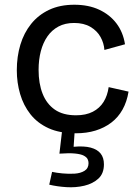

<svg xmlns="http://www.w3.org/2000/svg" viewBox="-20 -550 588 811"><path d="M300 13Q232 13 185 -8.5Q138 -30 108.5 -67.5Q79 -105 65 -153Q51 -201 51 -253Q51 -311 66 -361Q81 -411 111.5 -449Q142 -487 187.5 -508.5Q233 -530 294 -530Q354 -530 399 -509Q444 -488 472 -451Q500 -414 508 -363L421 -339Q419 -368 404.5 -394Q390 -420 362 -436.5Q334 -453 293 -453Q255 -453 227 -438Q199 -423 180.5 -396.5Q162 -370 152.5 -334Q143 -298 143 -255Q143 -197 160 -154Q177 -111 211.5 -87Q246 -63 301 -63Q343 -63 372 -78Q401 -93 417.5 -119.5Q434 -146 439 -182L523 -163Q516 -120 497.5 -87Q479 -54 450 -32Q421 -10 383.5 1.5Q346 13 300 13ZM188 230 200 176Q218 180 244 182.5Q270 185 295 183.5Q320 182 337 171.5Q354 161 354 139Q354 130 350 122Q346 114 334 107.5Q322 101 297 98.5Q272 96 231 99L243 -4H296L291 70Q335 66 363 73.5Q391 81 405 98.5Q419 116 419 144Q419 183 395.5 204.5Q372 226 336 234.5Q300 243 260.5 240.5Q221 238 188 230Z"/></svg>

Font: Bricolage Grotesque 17pt
Style: Regular
Weight: 400
Version: Version 1.001;gftools[0.9.33.dev8+g029e19f]